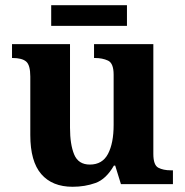

<svg xmlns="http://www.w3.org/2000/svg" viewBox="-20 -705 707 735"><path d="M258 10Q180 10 138 -38.5Q96 -87 96 -188V-412Q96 -456 80 -469.5Q64 -483 28 -483H26V-536H248V-216Q248 -152 264 -113.5Q280 -75 324 -75Q372 -75 393.5 -116Q415 -157 415 -227V-419Q415 -463 393.5 -473Q372 -483 343 -483H340V-536H567V-116Q567 -73 586 -63Q605 -53 634 -53H642V0H443L421 -71H416Q386 -19 345.5 -4.5Q305 10 258 10ZM176 -606V-685H466V-606Z"/></svg>

Font: Noto Serif Tamil
Style: Bold Italic
Weight: 700
Italic angle: -12°
Designer: Indian Type Foundry, Tom Grace, and the Monotype Design Team
Foundry: Monotype Imaging Inc.
Version: Version 2.003; ttfautohint (v1.8.4.7-5d5b)